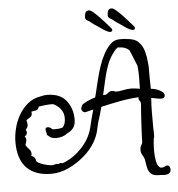

<svg xmlns="http://www.w3.org/2000/svg" viewBox="-58 -829 898 970"><g transform="rotate(-5 391.5 -344.0)"><path d="M730 86Q726 86 721.5 85.5Q717 85 713 85H709Q682 85 669.5 73.5Q657 62 653 45Q649 28 646.5 9.5Q644 -9 635 -22Q632 -27 629.5 -33.5Q627 -40 627 -49Q627 -63 633 -73Q639 -83 639 -88Q639 -103 640.5 -131Q642 -159 643.5 -187.5Q645 -216 646 -230Q647 -246 648.5 -263.5Q650 -281 650 -281Q649 -295 644 -298.5Q639 -302 640 -316Q591 -313 543.5 -304Q496 -295 449 -284L437 -241Q425 -207 418.5 -173.5Q412 -140 393 -108Q372 -72 335.5 -40.5Q299 -9 255.5 11Q212 31 168 31Q87 31 44 -13Q1 -57 1 -144Q1 -176 9.5 -211.5Q18 -247 36 -279Q54 -311 81.5 -334Q109 -357 146 -363Q154 -365 162.5 -366.5Q171 -368 181 -368Q246 -368 277.5 -328.5Q309 -289 309 -233Q309 -205 297 -189.5Q285 -174 266 -166Q244 -147 208 -147Q183 -147 170 -161Q160 -166 162 -178Q161 -179 161 -180Q161 -181 160 -182Q158 -190 158 -193Q158 -205 169 -205Q182 -205 192 -193Q194 -193 195 -192.5Q196 -192 197 -192Q208 -192 221 -192.5Q234 -193 245 -197Q260 -212 260 -244Q260 -270 245 -289.5Q230 -309 207 -319H201Q182 -319 168 -317.5Q154 -316 134 -313Q130 -297 119.5 -295Q109 -293 96 -291L95 -290Q97 -275 92.5 -269Q88 -263 81 -259.5Q74 -256 66 -249L67 -245Q70 -235 70 -226Q70 -214 60 -204L58 -202Q63 -194 63 -189Q63 -177 50 -168Q57 -161 57 -151Q57 -146 55 -140Q53 -134 50 -126L51 -124Q57 -113 67 -103Q77 -93 77 -79Q77 -76 76.5 -73.5Q76 -71 75 -68Q96 -61 97 -39L98 -38Q105 -31 120 -25Q135 -19 150.5 -15.5Q166 -12 176 -12Q182 -12 187.5 -14Q193 -16 199 -16Q206 -16 209 -15L210 -16Q221 -22 228 -17Q284 -37 327.5 -83.5Q371 -130 384 -185Q389 -208 395 -230Q401 -252 407 -274L370 -265Q360 -262 353.5 -269Q347 -276 347 -284Q347 -291 352 -296Q354 -305 363 -309Q390 -325 422 -334Q426 -348 429 -361Q432 -374 435 -387Q439 -403 446 -431Q453 -459 463.5 -490.5Q474 -522 489.5 -550.5Q505 -579 524.5 -597.5Q544 -616 569 -616Q581 -616 590 -616Q599 -616 606 -614Q646 -612 665.5 -592.5Q685 -573 693 -544.5Q701 -516 703 -487Q705 -474 705 -461.5Q705 -449 705 -437V-403Q705 -393 705.5 -380.5Q706 -368 706 -353Q721 -352 735.5 -347Q750 -342 763 -332Q773 -325 773 -315Q773 -299 754 -299Q743 -299 730.5 -302Q718 -305 704 -307Q703 -291 702 -275Q701 -259 701 -243V-158Q701 -156 701.5 -145.5Q702 -135 702 -124Q702 -116 701.5 -110Q701 -104 699 -103Q698 -96 696.5 -78Q695 -60 695 -39Q695 -11 700 14.5Q705 40 720 48H733Q738 48 741 45Q748 40 753 40Q767 40 769 55Q770 58 770 63Q770 70 764.5 77Q759 84 745 86Q741 87 737.5 86.5Q734 86 730 86ZM463 -342Q466 -342 469.5 -342.5Q473 -343 477 -343Q486 -348 492 -353.5Q498 -359 510 -359Q515 -359 519.5 -357.5Q524 -356 528 -354Q546 -354 566.5 -358.5Q587 -363 606 -363Q617 -363 628 -361.5Q639 -360 651 -358Q651 -371 651.5 -386.5Q652 -402 652 -418Q652 -447 649 -475L646 -482Q645 -485 639.5 -498Q634 -511 627.5 -528Q621 -545 615 -557Q595 -575 565 -575Q560 -575 558 -576Q548 -570 537.5 -556Q527 -542 519 -528.5Q511 -515 508 -508Q492 -468 482 -426Q472 -384 463 -342ZM639 -657Q622 -662 609.5 -671Q597 -680 585 -688Q575 -695 564 -702Q553 -709 545 -717Q538 -721 529.5 -726.5Q521 -732 521 -741Q521 -752 525 -763.5Q529 -775 544 -775Q552 -775 567 -762Q582 -749 599 -731Q616 -713 629.5 -697.5Q643 -682 648 -676Q653 -671 653 -666Q653 -662 649 -659Q645 -656 639 -657ZM524 -657Q507 -662 494.5 -671Q482 -680 470 -688Q460 -695 449 -702Q438 -709 430 -717Q423 -721 414.5 -726.5Q406 -732 406 -741Q406 -752 410 -763.5Q414 -775 429 -775Q437 -775 452 -762Q467 -749 484 -731Q501 -713 514.5 -697.5Q528 -682 533 -676Q538 -671 538 -666Q538 -662 534 -659Q530 -656 524 -657Z"/></g></svg>

Font: Are You Serious
Style: Regular
Weight: 400
Designer: Robert E. Leuschke
Foundry: Robert E. Leuschke
Version: Version 1.100